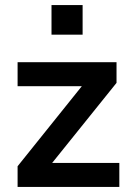

<svg xmlns="http://www.w3.org/2000/svg" viewBox="-20 -733 514 753"><path d="M49 0V-81L325 -425V-395H49V-489H437V-408L158 -61V-94H448V0ZM182 -597V-713H304V-597Z"/></svg>

Font: NunitoSans3
Style: Bold
Weight: 700
Designer: Vernon Adams
Foundry: Vernon Adams
Version: Version 3.101;gftools[0.9.27]